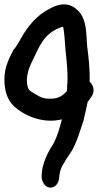

<svg xmlns="http://www.w3.org/2000/svg" viewBox="-23 -751 445 872"><path d="M-3 -392C-3 -342 8 -299 42 -267C99 -217 181 -190 258 -209C249 -171 236 -131 223 -105C215 -89 202 -73 192 -50C183 -31 169 2 167 34L166 48V50C166 72 180 101 206 101C222 101 244 89 246 53C248 25 258 1 270 -14C275 -25 282 -34 292 -49C324 -92 343 -166 358 -209V-212C364 -235 369 -260 375 -288C380 -294 389 -306 393 -313C409 -337 402 -364 384 -380C386 -435 379 -494 373 -540C368 -584 376 -671 322 -711C278 -749 224 -724 202 -711C157 -689 118 -650 86 -600C72 -578 54 -540 35 -521V-518C19 -487 -3 -445 -3 -392ZM99 -390C99 -393 100 -403 102 -414C109 -450 125 -474 142 -512C165 -561 188 -596 234 -619C247 -625 258 -629 264 -629C270 -597 271 -567 274 -529C279 -478 286 -424 283 -370H282V-368C282 -360 283 -341 279 -335C263 -318 242 -303 212 -303H210C191 -301 172 -305 158 -312C139 -323 119 -333 110 -342C104 -348 99 -363 99 -390Z"/></svg>

Font: Stray Cat
Style: ExBlkCn
Weight: 1000
Version: Version 1.0